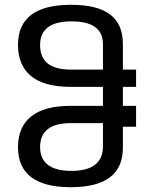

<svg xmlns="http://www.w3.org/2000/svg" viewBox="-20 -780 640 800"><path d="M275 0Q55 0 55 -167Q55 -251 110 -295Q165 -339 275 -339H409V-418H275Q164 -418 109.5 -463Q55 -508 55 -593Q55 -760 276 -760Q385 -760 438.5 -720Q492 -680 492 -596V-490H547V-418H492V-339H547V-252H492V-164Q492 0 275 0ZM409 -490V-596Q409 -691 278 -691Q147 -691 147 -592Q147 -490 275 -490ZM278 -68Q409 -68 409 -171V-267H275Q147 -267 147 -167Q148 -68 278 -68Z"/></svg>

Font: PlemolJP35 Console
Style: Regular
Weight: 400
Version: v2.0.3; ttfautohint (v1.8.4.7-5d5b-dirty) -l 6 -r 45 -G 200 